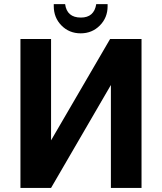

<svg xmlns="http://www.w3.org/2000/svg" viewBox="-20 -920 793 940"><path d="M375 -756.8Q318.8 -756.8 281 -795.2Q243.2 -833.5 243.2 -890.1V-899.9H298.8Q307.6 -834 376 -834Q440.9 -834 451.2 -899.9H506.8V-889.2Q506.8 -833.5 468.8 -795.2Q430.7 -756.8 375 -756.8ZM230 0H80.1V-729H230V-232.9L519 -729H672.9V0H522.9V-503.9Z"/></svg>

Font: Miedinger*
Style: Bold
Weight: 700
Version: Version 001.000